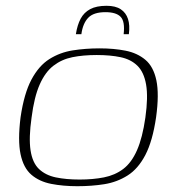

<svg xmlns="http://www.w3.org/2000/svg" viewBox="-20 -636 603 663"><path d="M247 7Q198 7 157 -1Q116 -9 88.5 -32.5Q61 -56 51 -103.5Q41 -151 51 -231Q63 -313 88.5 -361Q114 -409 150.5 -432Q187 -455 231 -462Q275 -469 324 -469Q373 -469 413.5 -461Q454 -453 482 -429.5Q510 -406 520 -358.5Q530 -311 519 -231Q507 -149 482 -101Q457 -53 420.5 -30Q384 -7 340.5 0Q297 7 247 7ZM255 -16Q301 -16 339 -23.5Q377 -31 405.5 -52.5Q434 -74 453 -117Q472 -160 482 -230Q492 -301 484.5 -344Q477 -387 454.5 -409Q432 -431 396.5 -438.5Q361 -446 314 -446Q267 -446 230 -438.5Q193 -431 164.5 -409Q136 -387 117 -344Q98 -301 89 -230Q79 -160 85.5 -117Q92 -74 114.5 -52.5Q137 -31 172.5 -23.5Q208 -16 255 -16ZM348 -616Q379 -616 397 -604Q415 -592 422 -570.5Q429 -549 425 -518H407Q412 -562 396.5 -578Q381 -594 344 -594Q303 -594 284.5 -574.5Q266 -555 261 -518H242Q247 -550 258.5 -571.5Q270 -593 291.5 -604.5Q313 -616 348 -616Z"/></svg>

Font: Genos ExtraLight
Style: Italic
Weight: 250
Italic angle: -8°
Designer: Robert E. Leuschke
Foundry: Robert E. Leuschke
Version: Version 1.010